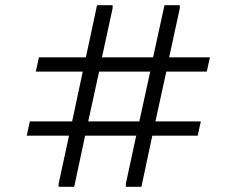

<svg xmlns="http://www.w3.org/2000/svg" viewBox="-20 -720 916 740"><path d="M621 -444 579 -252H754L742 -197H567L525 0H465V-12L505 -197H308L266 0H206V-12L246 -197H83L95 -252H258L299 -444H118L130 -499H311L354 -700H414V-688L373 -499H570L614 -700H673V-688L632 -499H789L777 -444ZM559 -444H362L320 -252H517Z"/></svg>

Font: Be Vietnam Light
Style: Regular
Weight: 300
Designer: Gabriel Lam
Foundry: TypeRant
Version: Version 4.000